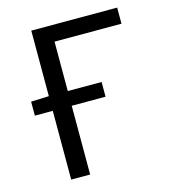

<svg xmlns="http://www.w3.org/2000/svg" viewBox="-101 -737 722 817"><g transform="rotate(-15 260.5 -328.0)"><path d="M33.1 -302.9V-364.5L114 -367.7H344.5V-302.9ZM112 0V-656.3H490.4V-585.4H195.5V0Z"/></g></svg>

Font: Source Sans 3
Style: Regular
Weight: 200
Designer: Paul D. Hunt
Foundry: Adobe
Version: Version 3.046;hotconv 1.0.118;makeotfexe 2.5.65603